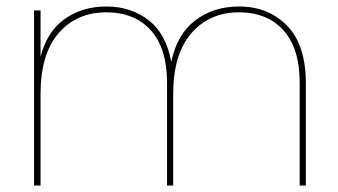

<svg xmlns="http://www.w3.org/2000/svg" viewBox="-20 -572 1043 592"><path d="M717 -552Q807 -552 865 -493Q923 -434 923 -315V0H904V-317Q904 -423 854 -478.5Q804 -534 717 -534Q626 -534 570 -469.5Q514 -405 514 -282V0H495V-317Q495 -423 445 -478.5Q395 -534 308 -534Q216 -534 160.5 -469.5Q105 -405 105 -282V0H85V-540H105V-397Q125 -475 179.5 -513.5Q234 -552 308 -552Q384 -552 438.5 -509.5Q493 -467 508 -381Q526 -467 582.5 -509.5Q639 -552 717 -552Z"/></svg>

Font: Fz Poppins Thin
Style: Regular
Weight: 100
Designer: Ninad Kale (Devanagari), Jonny Pinhorn (Latin)
Foundry: Indian Type Foundry
Version: Vit hóa bi Vntype.Com & FontZin.Com